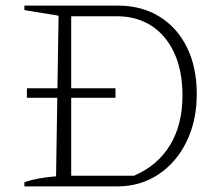

<svg xmlns="http://www.w3.org/2000/svg" viewBox="-20 -665 794 685"><path d="M401 -645Q485 -645 548.5 -606Q612 -567 647 -496Q682 -425 682 -330Q682 -234 645.5 -159.5Q609 -85 545 -42.5Q481 0 398 0H67V-15Q114 -31 180 -36L189 -609L67 -629V-645ZM458 -38Q542 -74 586.5 -147Q631 -220 631 -324Q631 -413 601.5 -476.5Q572 -540 519.5 -573.5Q467 -607 398 -607H234V-38ZM76 -350H392V-316H76Z"/></svg>

Font: Piazzolla SC ExtraLight
Style: Regular
Weight: 200
Designer: Juan Pablo del Peral
Foundry: Huerta Tipografica
Version: Version 1.330